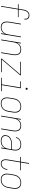

<svg xmlns="http://www.w3.org/2000/svg" viewBox="2104 -2888 791 5040"><g transform="rotate(90 2500.0 -367.5)"><path d="M136 0 209 -442H90L91 -460H212L233 -590Q236 -608 241 -626.5Q246 -645 255.5 -663Q265 -681 278.5 -696.5Q292 -712 309 -723Q326 -734 345 -738.5Q364 -743 383 -743Q409 -743 432.5 -735Q456 -727 471 -708Q486 -689 490 -664Q494 -639 490 -613V-611H471V-613Q475 -635 471.5 -656.5Q468 -678 455.5 -694Q443 -710 423 -717.5Q403 -725 381 -725Q365 -725 348 -720.5Q331 -716 316.5 -705.5Q302 -695 290.5 -681Q279 -667 271.5 -651.5Q264 -636 259.5 -619.5Q255 -603 252 -587L231 -459H429V-442H228L155 0Z M692 8Q665 8 640.5 1Q616 -6 596.5 -21.5Q577 -37 565 -59.5Q553 -82 549 -107.5Q545 -133 546 -159.5Q547 -186 551 -213L602 -520H622L570 -210Q567 -186 565.5 -162Q564 -138 568 -115Q572 -92 582 -71.5Q592 -51 609.5 -37Q627 -23 649.5 -16.5Q672 -10 696 -10Q718 -10 741.5 -15Q765 -20 786 -32Q807 -44 824.5 -61.5Q842 -79 854 -100Q866 -121 872.5 -143.5Q879 -166 883 -189L938 -520H958L872 0H852L868 -99Q856 -75 837 -53.5Q818 -32 794.5 -18Q771 -4 744.5 2Q718 8 692 8Z M1016 0 1102 -520H1122L1105 -421Q1117 -445 1136.5 -466.5Q1156 -488 1179 -502Q1202 -516 1228.5 -522Q1255 -528 1281 -528Q1308 -528 1333 -521Q1358 -514 1377.5 -498.5Q1397 -483 1408.5 -460.5Q1420 -438 1424.5 -412.5Q1429 -387 1428 -360.5Q1427 -334 1423 -307L1372 0H1352L1403 -310Q1407 -334 1408.5 -358Q1410 -382 1406 -405Q1402 -428 1391.5 -448.5Q1381 -469 1364 -483Q1347 -497 1324 -503.5Q1301 -510 1277 -510Q1255 -510 1231.5 -505Q1208 -500 1187.5 -488Q1167 -476 1149.5 -458.5Q1132 -441 1120 -420Q1108 -399 1101 -376.5Q1094 -354 1091 -331L1036 0Z M1516 0 1519 -18 1932 -502H1599L1602 -520H1958L1955 -502L1542 -18H1875L1872 0Z M2371 0H2021V-18H2194L2274 -502H2117V-520H2297L2214 -18H2371ZM2309 -644Q2303 -644 2297.5 -646Q2292 -648 2288 -652.5Q2284 -657 2283.5 -663.5Q2283 -670 2284 -676Q2284 -681 2286.5 -685Q2289 -689 2293 -691.5Q2297 -694 2301 -695.5Q2305 -697 2310 -697Q2316 -697 2321.5 -694.5Q2327 -692 2331 -687.5Q2335 -683 2336 -676.5Q2337 -670 2336 -664Q2335 -659 2332.5 -655Q2330 -651 2326.5 -648.5Q2323 -646 2318.5 -645Q2314 -644 2309 -644Z M2695 8Q2668 8 2642 1.5Q2616 -5 2595.5 -20Q2575 -35 2561.5 -57Q2548 -79 2542 -105Q2536 -131 2537.5 -158.5Q2539 -186 2543 -213L2563 -333Q2567 -359 2575 -384Q2583 -409 2597.5 -432Q2612 -455 2632 -474Q2652 -493 2676 -505.5Q2700 -518 2726 -523Q2752 -528 2778 -528Q2805 -528 2831.5 -521.5Q2858 -515 2878.5 -500Q2899 -485 2912.5 -463Q2926 -441 2931.5 -415Q2937 -389 2936 -361.5Q2935 -334 2931 -307L2911 -187Q2906 -161 2898 -136Q2890 -111 2875.5 -88Q2861 -65 2841 -46Q2821 -27 2797 -14.5Q2773 -2 2747 3Q2721 8 2695 8ZM2696 -10Q2719 -10 2743 -14.5Q2767 -19 2789 -30.5Q2811 -42 2829.5 -60Q2848 -78 2860.5 -99Q2873 -120 2880 -143.5Q2887 -167 2891 -190L2911 -310Q2915 -334 2916 -358.5Q2917 -383 2912.5 -406.5Q2908 -430 2896.5 -450Q2885 -470 2867 -484Q2849 -498 2825.5 -504Q2802 -510 2777 -510Q2754 -510 2730.5 -505.5Q2707 -501 2685 -489.5Q2663 -478 2644.5 -460Q2626 -442 2613.5 -421Q2601 -400 2593.5 -376.5Q2586 -353 2582 -330L2562 -210Q2559 -186 2557.5 -161.5Q2556 -137 2561 -113.5Q2566 -90 2577.5 -70Q2589 -50 2606.5 -36Q2624 -22 2647.5 -16Q2671 -10 2696 -10Z M3016 0 3102 -520H3122L3105 -421Q3117 -445 3136.5 -466.5Q3156 -488 3179 -502Q3202 -516 3228.5 -522Q3255 -528 3281 -528Q3308 -528 3333 -521Q3358 -514 3377.5 -498.5Q3397 -483 3408.5 -460.5Q3420 -438 3424.5 -412.5Q3429 -387 3428 -360.5Q3427 -334 3423 -307L3372 0H3352L3403 -310Q3407 -334 3408.5 -358Q3410 -382 3406 -405Q3402 -428 3391.5 -448.5Q3381 -469 3364 -483Q3347 -497 3324 -503.5Q3301 -510 3277 -510Q3255 -510 3231.5 -505Q3208 -500 3187.5 -488Q3167 -476 3149.5 -458.5Q3132 -441 3120 -420Q3108 -399 3101 -376.5Q3094 -354 3091 -331L3036 0Z M3687 8Q3665 8 3644 5.5Q3623 3 3604 -4Q3585 -11 3568.5 -23Q3552 -35 3541.5 -52Q3531 -69 3528.5 -90.5Q3526 -112 3530 -133Q3534 -157 3544.5 -180.5Q3555 -204 3573.5 -222Q3592 -240 3615 -252Q3638 -264 3662 -271Q3686 -278 3710.5 -280.5Q3735 -283 3759 -283H3899L3907 -334Q3911 -357 3911.5 -379.5Q3912 -402 3906 -422.5Q3900 -443 3888 -460.5Q3876 -478 3858.5 -489.5Q3841 -501 3819 -505.5Q3797 -510 3775 -510Q3747 -510 3718.5 -504.5Q3690 -499 3664.5 -483.5Q3639 -468 3621 -443Q3603 -418 3597 -390H3578Q3583 -411 3592.5 -431Q3602 -451 3617.5 -467.5Q3633 -484 3652.5 -496Q3672 -508 3692.5 -515.5Q3713 -523 3734 -525.5Q3755 -528 3776 -528Q3802 -528 3826 -523Q3850 -518 3870 -505.5Q3890 -493 3904 -473.5Q3918 -454 3924.5 -430.5Q3931 -407 3931 -382Q3931 -357 3927 -331L3872 0H3852L3869 -103Q3856 -78 3836.5 -56Q3817 -34 3792.5 -19Q3768 -4 3740.5 2Q3713 8 3687 8ZM3690 -10Q3714 -10 3738 -15Q3762 -20 3783.5 -32Q3805 -44 3823 -62.5Q3841 -81 3853.5 -102.5Q3866 -124 3873 -147.5Q3880 -171 3884 -194L3896 -265H3759Q3737 -265 3715 -263Q3693 -261 3671.5 -255Q3650 -249 3628.5 -238.5Q3607 -228 3590 -212Q3573 -196 3563 -175Q3553 -154 3550 -132Q3546 -113 3548.5 -94.5Q3551 -76 3560.5 -61Q3570 -46 3585 -36Q3600 -26 3617 -20Q3634 -14 3652.5 -12Q3671 -10 3690 -10Z M4277 8Q4256 8 4236 2.5Q4216 -3 4201 -15.5Q4186 -28 4177 -46Q4168 -64 4164.5 -84Q4161 -104 4162 -125Q4163 -146 4166 -167L4222 -502H4098L4099 -520H4225L4260 -735H4280L4245 -520H4449L4448 -502H4242L4186 -164Q4183 -146 4182 -127.5Q4181 -109 4183.5 -92Q4186 -75 4193.5 -59Q4201 -43 4213.5 -31.5Q4226 -20 4243 -15Q4260 -10 4278 -10Q4296 -10 4314 -15Q4332 -20 4348 -31Q4364 -42 4376.5 -57Q4389 -72 4397 -88.5Q4405 -105 4411 -122.5Q4417 -140 4420 -158L4421 -165H4440L4439 -157Q4435 -137 4429 -117Q4423 -97 4413 -78.5Q4403 -60 4388.5 -43Q4374 -26 4356 -14Q4338 -2 4317.5 3Q4297 8 4277 8Z M4695 8Q4668 8 4642 1.5Q4616 -5 4595.5 -20Q4575 -35 4561.5 -57Q4548 -79 4542 -105Q4536 -131 4537.5 -158.5Q4539 -186 4543 -213L4563 -333Q4567 -359 4575 -384Q4583 -409 4597.5 -432Q4612 -455 4632 -474Q4652 -493 4676 -505.5Q4700 -518 4726 -523Q4752 -528 4778 -528Q4805 -528 4831.5 -521.5Q4858 -515 4878.5 -500Q4899 -485 4912.5 -463Q4926 -441 4931.5 -415Q4937 -389 4936 -361.5Q4935 -334 4931 -307L4911 -187Q4906 -161 4898 -136Q4890 -111 4875.5 -88Q4861 -65 4841 -46Q4821 -27 4797 -14.5Q4773 -2 4747 3Q4721 8 4695 8ZM4696 -10Q4719 -10 4743 -14.5Q4767 -19 4789 -30.5Q4811 -42 4829.5 -60Q4848 -78 4860.5 -99Q4873 -120 4880 -143.5Q4887 -167 4891 -190L4911 -310Q4915 -334 4916 -358.5Q4917 -383 4912.5 -406.5Q4908 -430 4896.5 -450Q4885 -470 4867 -484Q4849 -498 4825.5 -504Q4802 -510 4777 -510Q4754 -510 4730.5 -505.5Q4707 -501 4685 -489.5Q4663 -478 4644.5 -460Q4626 -442 4613.5 -421Q4601 -400 4593.5 -376.5Q4586 -353 4582 -330L4562 -210Q4559 -186 4557.5 -161.5Q4556 -137 4561 -113.5Q4566 -90 4577.5 -70Q4589 -50 4606.5 -36Q4624 -22 4647.5 -16Q4671 -10 4696 -10Z"/></g></svg>

Font: Iosevka Thin Oblique
Style: Regular
Weight: 100
Italic angle: -9°
Monospace: yes
Designer: Belleve Invis
Foundry: Belleve Invis
Version: Version 32.5.0; ttfautohint (v1.8.4)